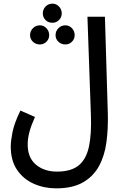

<svg xmlns="http://www.w3.org/2000/svg" viewBox="-20 -803 676 1054"><path d="M39 1Q39 -28 48.5 -77Q58 -126 92 -196L172 -161Q151 -114 141.5 -78.5Q132 -43 132 -10Q132 63 177.5 101Q223 139 292 139Q371 139 412.5 104.5Q454 70 468.5 1Q483 -68 479 -172L460 -711H556L572 -176Q574 -94 564 -20.5Q554 53 523 109.5Q492 166 435 198.5Q378 231 288 231Q223 231 166 206Q109 181 74 130Q39 79 39 1ZM268 -678Q245 -678 230 -693Q215 -708 215 -730Q215 -751 230 -767Q245 -783 268 -783Q289 -783 304 -767Q319 -751 319 -730Q319 -708 304 -693Q289 -678 268 -678ZM199 -559Q176 -559 160.5 -574Q145 -589 145 -610Q145 -632 160.5 -648Q176 -664 199 -664Q220 -664 235 -648Q250 -632 250 -610Q250 -589 235 -574Q220 -559 199 -559ZM339 -559Q316 -559 300.5 -574Q285 -589 285 -610Q285 -632 300.5 -648Q316 -664 339 -664Q360 -664 375 -648Q390 -632 390 -610Q390 -589 375 -574Q360 -559 339 -559Z"/></svg>

Font: Noto Sans Arabic UI Cn Md
Style: Regular
Weight: 500
Width: 3
Designer: Monotype Design Team, Nadine Chahine and Nizar Qandah
Foundry: Monotype Imaging Inc.
Version: Version 2.010; ttfautohint (v1.8.4.7-5d5b)